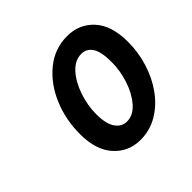

<svg xmlns="http://www.w3.org/2000/svg" viewBox="-117 -812 646 646"><g transform="rotate(-45 205.5 -489.0)"><path d="M77 -436Q77 -505 102.5 -565Q128 -625 174 -662.5Q220 -700 280 -700Q337 -700 374 -659.5Q411 -619 411 -541Q411 -492 396.5 -445Q382 -398 355 -360.5Q328 -323 290.5 -300.5Q253 -278 208 -278Q151 -278 114 -319Q77 -360 77 -436ZM163 -445Q163 -399 178.5 -376.5Q194 -354 219 -354Q249 -354 273 -381.5Q297 -409 310.5 -450Q324 -491 324 -532Q324 -581 310 -602.5Q296 -624 271 -624Q240 -624 215.5 -596.5Q191 -569 177 -527.5Q163 -486 163 -445Z"/></g></svg>

Font: Radio Canada Condensed Medium
Style: Italic
Weight: 500
Width: 3
Italic angle: -12°
Designer: Charles Daoud, Etienne Aubert Bonn, Alexandre Saumier Demers, Jacques Le Bailly
Foundry: Radio-Canada
Version: Version 2.104; ttfautohint (v1.8.4.7-5d5b);gftools[0.9.28.de